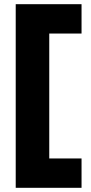

<svg xmlns="http://www.w3.org/2000/svg" viewBox="-20 -740 433 916"><path d="M55 156H369V16H215V-580H369V-720H55Z"/></svg>

Font: Fixel Text ExtraBold
Style: Regular
Weight: 800
Width: 4
Designer: AlfaBravo + MacPaw
Foundry: Kyrylo Tkachov, Marchela Mozhyna, Serhii Makarenko, Maria Weinstein, Zakhar Kryvoshyya
Version: Version 1.211